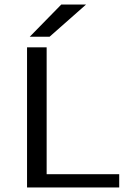

<svg xmlns="http://www.w3.org/2000/svg" viewBox="-20 -832 579 852"><path d="M362 -812 200 -669H112L252 -812ZM187 -59H509V0H100V-622H187Z"/></svg>

Font: Sarpanch
Style: Regular
Weight: 400
Designer: Manushi Parikh (Devanagari and Latin), Jyotish Sonowal (Devanagari)
Foundry: Indian Type Foundry
Version: Version 2.004;PS 1.0;hotconv 1.0.78;makeotf.lib2.5.61930; tt